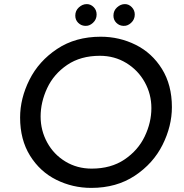

<svg xmlns="http://www.w3.org/2000/svg" viewBox="-20 -909 899 936"><path d="M78 -336Q78 -429 123.5 -520Q169 -611 258.5 -670.5Q348 -730 471 -730Q562 -730 641.5 -690.5Q721 -651 769.5 -573Q818 -495 818 -387Q818 -294 772.5 -203Q727 -112 637.5 -52.5Q548 7 425 7Q334 7 254.5 -32.5Q175 -72 126.5 -150Q78 -228 78 -336ZM718 -382Q718 -450 685.5 -508.5Q653 -567 595.5 -602Q538 -637 467 -637Q373 -637 307.5 -592.5Q242 -548 210 -479.5Q178 -411 178 -341Q178 -273 210 -214.5Q242 -156 299 -121.5Q356 -87 427 -87Q521 -87 587 -131.5Q653 -176 685.5 -244Q718 -312 718 -382ZM403 -889Q422 -889 436.5 -874.5Q451 -860 451 -838Q451 -814 433 -797.5Q415 -781 394 -783Q375 -784 361 -798Q347 -812 347 -833Q347 -857 364.5 -873Q382 -889 403 -889ZM589 -889Q608 -889 622.5 -874Q637 -859 637 -838Q637 -814 619 -797.5Q601 -781 580 -783Q561 -784 547 -798Q533 -812 533 -833Q533 -857 550.5 -873Q568 -889 589 -889Z"/></svg>

Font: Josefin Sans
Style: Italic
Weight: 400
Italic angle: -7°
Designer: Santiago Orozco
Foundry: Typemade
Version: Version 2.000